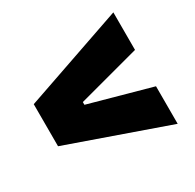

<svg xmlns="http://www.w3.org/2000/svg" viewBox="-129 -783 858 846"><g transform="rotate(-30 300.0 -360.5)"><path d="M545 -644V-453L231 -369V-355L545 -268V-77L39 -255V-469Z"/></g></svg>

Font: Mona Sans ExtraLight Black
Style: Regular
Weight: 900
Version: Version 2.000